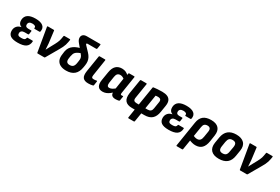

<svg xmlns="http://www.w3.org/2000/svg" viewBox="92 -1907 4837 3317"><g transform="rotate(30 2510.5 -249.0)"><path d="M215 11Q115 11 69.5 -22.5Q24 -56 26 -124Q28 -176 58.5 -210.5Q89 -245 140 -254L141 -257Q108 -268 91.5 -296Q75 -324 77 -364Q81 -434 132.5 -469.5Q184 -505 284 -505Q384 -505 432 -466.5Q480 -428 465 -354Q461 -342 451 -342H354Q343 -342 344 -353Q349 -378 331 -390.5Q313 -403 277 -403Q239 -403 219 -387.5Q199 -372 198 -342Q197 -316 211.5 -303Q226 -290 259 -290H316Q328 -290 326 -279L317 -217Q316 -205 303 -205H234Q198 -205 178 -189.5Q158 -174 156 -145Q155 -116 171.5 -103.5Q188 -91 229 -91Q274 -91 292 -101.5Q310 -112 315 -137Q315 -149 327 -149H424Q435 -149 435 -136Q430 -60 378 -24.5Q326 11 215 11Z M613 0Q603 0 601 -10L521 -481Q519 -494 532 -494H648Q660 -494 660 -484L690 -247Q692 -217 694 -187.5Q696 -158 698 -127H699Q711 -150 723.5 -173Q736 -196 748 -219L789 -294Q801 -318 811.5 -339.5Q822 -361 829 -383.5Q836 -406 840 -430L849 -482Q851 -494 861 -494H970Q983 -494 980 -481L973 -438Q968 -407 958.5 -377.5Q949 -348 935 -319Q921 -290 902 -258L759 -10Q754 0 745 0Z M1182 11Q1113 11 1065.5 -13.5Q1018 -38 997.5 -86Q977 -134 989 -205L996 -260Q1004 -306 1025.5 -339.5Q1047 -373 1079.5 -396Q1112 -419 1153.5 -434.5Q1195 -450 1240 -458L1291 -390Q1244 -376 1214 -361.5Q1184 -347 1166.5 -330.5Q1149 -314 1141 -292.5Q1133 -271 1127 -242L1121 -201Q1113 -151 1130 -127.5Q1147 -104 1189 -104Q1233 -104 1255.5 -126.5Q1278 -149 1286 -199L1293 -246Q1298 -279 1295 -300.5Q1292 -322 1278 -344Q1264 -366 1234 -401L1139 -514Q1119 -539 1110.5 -559Q1102 -579 1102 -602Q1102 -638 1127 -660.5Q1152 -683 1200 -683H1466Q1478 -683 1476 -670L1463 -590Q1460 -577 1448 -577H1275Q1264 -577 1260 -574Q1256 -571 1256 -564Q1256 -558 1259.5 -552.5Q1263 -547 1271 -540L1357 -449Q1387 -417 1404.5 -384Q1422 -351 1427 -314.5Q1432 -278 1425 -234L1417 -186Q1401 -88 1342.5 -38.5Q1284 11 1182 11Z M1624 11Q1549 11 1517.5 -28.5Q1486 -68 1501 -164L1552 -482Q1554 -494 1566 -494H1672Q1684 -494 1682 -482L1632 -157Q1627 -123 1636 -110.5Q1645 -98 1676 -98Q1690 -98 1704.5 -100Q1719 -102 1732 -105Q1742 -106 1741 -93L1729 -13Q1726 -2 1716 0Q1699 5 1675.5 8Q1652 11 1624 11Z M1909 11Q1842 11 1815 -33.5Q1788 -78 1802 -161L1829 -325Q1844 -419 1889.5 -462Q1935 -505 2008 -505Q2052 -505 2087.5 -488.5Q2123 -472 2148 -442L2133 -348Q2111 -370 2087 -382Q2063 -394 2039 -394Q2004 -394 1983.5 -374.5Q1963 -355 1956 -310L1936 -182Q1931 -143 1941 -123.5Q1951 -104 1981 -104Q2008 -104 2037.5 -120.5Q2067 -137 2105 -171L2102 -88Q2072 -60 2042.5 -37.5Q2013 -15 1980 -2Q1947 11 1909 11ZM2168 11Q2117 11 2093.5 -14.5Q2070 -40 2078 -93L2082 -115L2080 -138L2120 -403L2134 -438L2142 -482Q2144 -494 2156 -494H2254Q2266 -494 2264 -482L2210 -139Q2207 -113 2211.5 -106Q2216 -99 2229 -99Q2236 -99 2242 -99.5Q2248 -100 2254 -101Q2264 -104 2262 -91L2249 -11Q2248 1 2233 4Q2218 7 2202 9Q2186 11 2168 11Z M2532 185Q2520 185 2522 172L2549 0H2492Q2397 0 2356.5 -50Q2316 -100 2330 -199L2376 -482Q2378 -494 2391 -494H2496Q2509 -494 2507 -482L2460 -188Q2453 -146 2468.5 -128.5Q2484 -111 2521 -111H2566L2626 -481Q2627 -492 2639 -494Q2670 -498 2713.5 -501.5Q2757 -505 2808 -505Q2872 -505 2914 -486.5Q2956 -468 2973.5 -427.5Q2991 -387 2980 -320L2959 -191Q2944 -95 2891 -47.5Q2838 0 2742 0H2680L2652 172Q2650 185 2638 185ZM2697 -111H2744Q2781 -111 2802 -129.5Q2823 -148 2828 -187L2849 -318Q2856 -356 2840.5 -374Q2825 -392 2792 -392Q2778 -392 2765.5 -391Q2753 -390 2741 -388Z M3227 11Q3127 11 3081.5 -22.5Q3036 -56 3038 -124Q3040 -176 3070.5 -210.5Q3101 -245 3152 -254L3153 -257Q3120 -268 3103.5 -296Q3087 -324 3089 -364Q3093 -434 3144.5 -469.5Q3196 -505 3296 -505Q3396 -505 3444 -466.5Q3492 -428 3477 -354Q3473 -342 3463 -342H3366Q3355 -342 3356 -353Q3361 -378 3343 -390.5Q3325 -403 3289 -403Q3251 -403 3231 -387.5Q3211 -372 3210 -342Q3209 -316 3223.5 -303Q3238 -290 3271 -290H3328Q3340 -290 3338 -279L3329 -217Q3328 -205 3315 -205H3246Q3210 -205 3190 -189.5Q3170 -174 3168 -145Q3167 -116 3183.5 -103.5Q3200 -91 3241 -91Q3286 -91 3304 -101.5Q3322 -112 3327 -137Q3327 -149 3339 -149H3436Q3447 -149 3447 -136Q3442 -60 3390 -24.5Q3338 11 3227 11Z M3495 185Q3482 185 3485 172L3564 -325Q3578 -415 3632 -460Q3686 -505 3787 -505Q3889 -505 3936.5 -453Q3984 -401 3970 -304L3951 -179Q3936 -82 3889.5 -35.5Q3843 11 3763 11Q3729 11 3692.5 1Q3656 -9 3631 -22L3645 -125Q3665 -113 3689 -105.5Q3713 -98 3734 -98Q3772 -98 3793.5 -121Q3815 -144 3822 -193L3840 -304Q3847 -349 3830.5 -369.5Q3814 -390 3778 -390Q3741 -390 3720 -371.5Q3699 -353 3693 -311L3615 172Q3613 185 3602 185Z M4229 11Q4122 11 4071.5 -43Q4021 -97 4036 -196L4055 -311Q4088 -505 4289 -505Q4394 -505 4446 -451Q4498 -397 4482 -297L4464 -185Q4449 -86 4390.5 -37.5Q4332 11 4229 11ZM4240 -103Q4284 -103 4305.5 -124.5Q4327 -146 4334 -197L4351 -292Q4359 -344 4341 -367.5Q4323 -391 4278 -391Q4236 -391 4214.5 -369.5Q4193 -348 4184 -298L4169 -201Q4162 -151 4179 -127Q4196 -103 4240 -103Z M4653 0Q4643 0 4641 -10L4561 -481Q4559 -494 4572 -494H4688Q4700 -494 4700 -484L4730 -247Q4732 -217 4734 -187.5Q4736 -158 4738 -127H4739Q4751 -150 4763.5 -173Q4776 -196 4788 -219L4829 -294Q4841 -318 4851.5 -339.5Q4862 -361 4869 -383.5Q4876 -406 4880 -430L4889 -482Q4891 -494 4901 -494H5010Q5023 -494 5020 -481L5013 -438Q5008 -407 4998.5 -377.5Q4989 -348 4975 -319Q4961 -290 4942 -258L4799 -10Q4794 0 4785 0Z"/></g></svg>

Font: Sofia Sans Semi Condensed ExtraBold
Style: Italic
Weight: 800
Italic angle: -9°
Version: Version 4.100